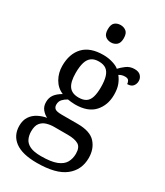

<svg xmlns="http://www.w3.org/2000/svg" viewBox="-241 -855 1021 1190"><g transform="rotate(30 269.0 -260.0)"><path d="M231 240Q127 240 75 201.5Q23 163 23 94Q23 55 40.5 28.5Q58 2 86.5 -13Q115 -28 148 -34Q128 -43 110.5 -63.5Q93 -84 93 -116Q93 -146 108.5 -168Q124 -190 158 -210Q115 -228 91.5 -269.5Q68 -311 68 -361Q68 -447 115 -496.5Q162 -546 256 -546Q292 -546 324 -536Q356 -526 370 -513Q384 -529 409 -548Q434 -567 467 -567Q497 -567 511.5 -551.5Q526 -536 526 -515Q526 -494 513.5 -478.5Q501 -463 473 -463Q473 -474 466.5 -485.5Q460 -497 440 -497Q427 -497 417 -494Q407 -491 397 -485Q414 -464 425 -435.5Q436 -407 436 -364Q436 -290 391.5 -241Q347 -192 256 -192Q244 -192 228.5 -193.5Q213 -195 203 -197Q184 -187 170 -172Q156 -157 156 -134Q156 -116 167.5 -106Q179 -96 218 -96H331Q420 -96 458 -54Q496 -12 496 53Q496 139 431.5 189.5Q367 240 231 240ZM233 191Q305 191 344 175.5Q383 160 398.5 132.5Q414 105 414 70Q414 24 388 8.5Q362 -7 312 -7H214Q186 -7 161 0.5Q136 8 120 28Q104 48 104 88Q104 117 115 140.5Q126 164 154 177.5Q182 191 233 191ZM253 -240Q286 -240 305.5 -253Q325 -266 333.5 -294Q342 -322 342 -365Q342 -410 333 -439.5Q324 -469 304.5 -483Q285 -497 252 -497Q220 -497 200 -482.5Q180 -468 171 -438.5Q162 -409 162 -364Q162 -300 183.5 -270Q205 -240 253 -240ZM256 -636Q232 -636 215.5 -650Q199 -664 199 -698Q199 -733 215.5 -746.5Q232 -760 256 -760Q279 -760 296 -746.5Q313 -733 313 -698Q313 -664 296 -650Q279 -636 256 -636Z"/></g></svg>

Font: Noto Serif Tibetan
Style: Regular
Weight: 400
Designer: Monotype Design Team
Foundry: Monotype Imaging Inc.
Version: Version 2.103